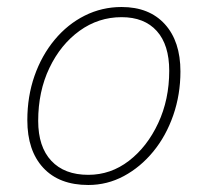

<svg xmlns="http://www.w3.org/2000/svg" viewBox="-20 -521 592 548"><path d="M327 -501Q406 -501 450.5 -452Q495 -403 495 -317Q495 -251 474.5 -192Q454 -133 417.5 -88.5Q381 -44 333.5 -18.5Q286 7 232 7Q149 7 103.5 -42Q58 -91 58 -178Q58 -246 78.5 -304.5Q99 -363 136 -407.5Q173 -452 222 -476.5Q271 -501 327 -501ZM232 -22Q296 -22 348 -62Q400 -102 431.5 -169.5Q463 -237 463 -319Q463 -393 427.5 -432.5Q392 -472 327 -472Q261 -472 207 -433Q153 -394 121 -327Q89 -260 89 -176Q89 -102 126.5 -62Q164 -22 232 -22Z"/></svg>

Font: Livvic Thin
Style: Italic
Weight: 250
Italic angle: -10°
Designer: Jacques Le Bailly, Baron von Fonthausen
Version: Version 1.001; ttfautohint (v1.8.2)